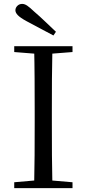

<svg xmlns="http://www.w3.org/2000/svg" viewBox="-20 -965 445 985"><path d="M267 -802 254 -783Q219 -802 184.5 -820Q150 -838 115 -857Q84 -874 71.5 -887Q59 -900 59 -912Q59 -925 69 -935Q79 -945 94 -945Q106 -945 119.5 -936Q133 -927 156 -905Q183 -882 210.5 -855.5Q238 -829 267 -802ZM53 0V-30L191 -42H212L352 -30V0ZM155 0Q157 -84 157.5 -168Q158 -252 158 -337V-391Q158 -476 157.5 -560.5Q157 -645 155 -728H249Q247 -645 246.5 -560.5Q246 -476 246 -391V-337Q246 -252 246.5 -168Q247 -84 249 0ZM53 -698V-728H352V-698L212 -687H191Z"/></svg>

Font: Noto Serif JP ExtraLight
Style: Regular
Weight: 400
Version: Version 2.003-H1;hotconv 1.1.1;makeotfexe 2.6.0